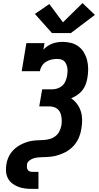

<svg xmlns="http://www.w3.org/2000/svg" viewBox="-20 -1013 640 1238"><path d="M186 205Q163 205 140 202Q117 199 96.5 191Q76 183 58.5 169.5Q41 156 31 136.5Q21 117 19 94Q17 71 21 47Q24 28 31 9.5Q38 -9 50 -26Q62 -43 78 -56.5Q94 -70 112 -79.5Q130 -89 149 -95.5Q168 -102 187 -105Q206 -108 225.5 -108.5Q245 -109 264.5 -110.5Q284 -112 303 -117.5Q322 -123 338.5 -136Q355 -149 363.5 -167.5Q372 -186 376 -205Q378 -219 378 -234Q378 -249 375.5 -263Q373 -277 367 -289.5Q361 -302 350.5 -310.5Q340 -319 326 -323Q312 -327 298 -327H233L252 -437H316Q334 -437 351.5 -443Q369 -449 382.5 -461.5Q396 -474 403 -491.5Q410 -509 413 -526Q415 -539 415.5 -551.5Q416 -564 414 -576Q412 -588 407 -599.5Q402 -611 393.5 -619Q385 -627 373 -630Q361 -633 348 -633Q330 -633 312 -629Q294 -625 277.5 -615Q261 -605 250.5 -588.5Q240 -572 237 -554H120L150 -735H267L260 -693Q272 -706 287 -716Q302 -726 318 -732Q334 -738 351 -740.5Q368 -743 384 -743Q412 -743 439 -736Q466 -729 487 -713Q508 -697 521.5 -674Q535 -651 541.5 -625Q548 -599 548.5 -570.5Q549 -542 544 -514Q541 -493 533.5 -471.5Q526 -450 512 -432Q498 -414 479 -401Q460 -388 439 -379Q461 -364 477 -342.5Q493 -321 501 -295.5Q509 -270 509.5 -241.5Q510 -213 505 -185Q503 -171 499.5 -157.5Q496 -144 490.5 -130.5Q485 -117 477.5 -104Q470 -91 460.5 -79.5Q451 -68 439.5 -58Q428 -48 415.5 -40Q403 -32 389.5 -26Q376 -20 362 -15Q348 -10 334.5 -7Q321 -4 306.5 -2.5Q292 -1 278.5 -0.5Q265 0 250.5 0.5Q236 1 222 2.5Q208 4 194.5 8.5Q181 13 168.5 23Q156 33 154 47Q153 56 153.5 65Q154 74 158 81Q162 88 170 91.5Q178 95 186 95H228V205ZM315 -800 205 -923 298 -987 386 -869 512 -993 592 -917 437 -800Z"/></svg>

Font: Iosevka Curly Slab XBdExObl
Style: Regular
Weight: 800
Width: 7
Italic angle: -9°
Monospace: yes
Designer: Belleve Invis
Foundry: Belleve Invis
Version: Version 11.1.0; ttfautohint (v1.8.3)